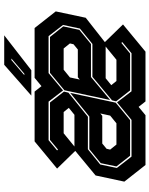

<svg xmlns="http://www.w3.org/2000/svg" viewBox="83 -812 728 935"><g transform="rotate(-90 447.5 -344.0)"><path d="M112 0 31 -103 61 -243 185.5 -346H356.5L396.5 -378.5L394.5 -368L370 -398.5H266.5L188 -334.5L94.5 -430.5L227 -540H469.5L496 -506.5L536.5 -540H779L860 -437L829 -291L705.5 -194H534.5L494.5 -161.5L496.5 -172L521 -141.5H624.5L703 -205.5L796.5 -109.5L664 0H421.5L395 -33.5L354.5 0ZM153 -68H331.5L417 -138.5L471 -68H656L710.5 -113L706.5 -117.5L655 -75H475L422 -143L427 -163L541.5 -258.5H701.5L776.5 -319.5L794 -401.5L739.5 -472H559.5L475 -401.5L420.5 -472H233L183 -430.5L187 -426L234 -465H416.5L469.5 -397L464.5 -375.5L347 -280.5H188.5L114.5 -220.5L97.5 -139.5ZM157 -75 105 -141.5 121 -218 189 -273.5H348L463 -366.5L415.5 -145L330.5 -75ZM428.5 -172 476 -395 560.5 -465H735.5L787 -400.5L770 -322L701 -265.5H540.5ZM211.5 -141.5H315L352.5 -172L363 -220L351.5 -210.5H216.5L191 -189.5L187 -172ZM528 -320 539.5 -329.5H674.5L700 -350.5L704 -368L679.5 -398.5H576L538.5 -368ZM450 -556 600 -688H743.5L573.5 -556ZM549.5 -590H556.5L630.5 -653H623Z"/></g></svg>

Font: Tourney Thin ExtraBold
Style: Italic
Weight: 800
Italic angle: -12°
Version: Version 1.015